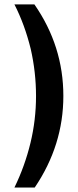

<svg xmlns="http://www.w3.org/2000/svg" viewBox="-20 -760 350 864"><path d="M117.2 -117.2Q142.1 -220.2 142.1 -328.1Q142.1 -435.1 118.2 -540Q91.3 -649.4 44.9 -740.2H134.8Q265.1 -552.7 265.1 -328.1Q265.1 -106.4 136.2 84H44.9Q91.8 -12.2 117.2 -117.2Z"/></svg>

Font: D-DIN-PRO
Style: Bold
Weight: 700
Designer: Charles Nix
Foundry: Datto Inc.
Version: Version 1.000;hotconv 1.0.109;makeotfexe 2.5.65596